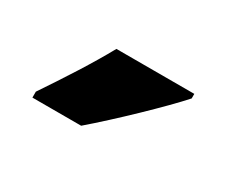

<svg xmlns="http://www.w3.org/2000/svg" viewBox="-44 -868 432 365"><g transform="rotate(30 171.5 -686.0)"><path d="M303 -756V-766H132C108 -722 73 -668 40 -619V-606H147C196 -648 271 -720 303 -756Z"/></g></svg>

Font: Noto Sans Gurmukhi UI Condensed ExtraBold
Style: Regular
Weight: 800
Width: 3
Designer: Jelle Bosma - Monotype Design Team
Foundry: Monotype Imaging Inc.
Version: Version 2.004